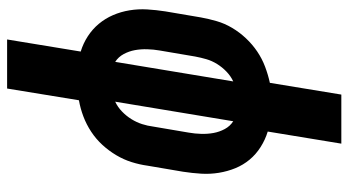

<svg xmlns="http://www.w3.org/2000/svg" viewBox="-240 -535 980 540"><g transform="rotate(90 250.0 -265.0)"><path d="M91 205 125 -2Q102 -9 82 -22Q62 -35 47 -53Q32 -71 22.5 -93Q13 -115 9 -139.5Q5 -164 6.5 -189Q8 -214 12 -240L29 -340Q33 -362 39.5 -384.5Q46 -407 58.5 -428Q71 -449 88 -467Q105 -485 125 -498.5Q145 -512 167.5 -520.5Q190 -529 213 -534L246 -735H384L350 -528Q373 -521 393.5 -508Q414 -495 429 -477Q444 -459 453 -437Q462 -415 466 -390.5Q470 -366 468.5 -341Q467 -316 463 -290L446 -190Q443 -168 436 -145.5Q429 -123 416.5 -102Q404 -81 387.5 -63Q371 -45 350.5 -31.5Q330 -18 307.5 -9.5Q285 -1 262 3L229 205ZM154 -99 209 -431Q194 -424 181.5 -412Q169 -400 160 -385.5Q151 -371 146.5 -355.5Q142 -340 139 -324L122 -224Q119 -207 118.5 -189Q118 -171 121 -154.5Q124 -138 132 -123Q140 -108 154 -99ZM266 -99Q281 -106 293.5 -118Q306 -130 315 -144.5Q324 -159 329 -174.5Q334 -190 336 -206L353 -306Q356 -323 356.5 -341Q357 -359 354 -375.5Q351 -392 343 -407Q335 -422 321 -431Z"/></g></svg>

Font: Iosevka Curly Heavy Oblique
Style: Regular
Weight: 900
Italic angle: -9°
Monospace: yes
Designer: Belleve Invis
Foundry: Belleve Invis
Version: Version 11.1.0; ttfautohint (v1.8.3)